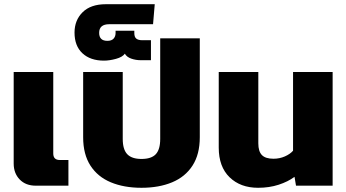

<svg xmlns="http://www.w3.org/2000/svg" viewBox="-20 -882 1645 912"><path d="M150 0Q102 0 73.5 -29.5Q45 -59 45 -105V-540H233V-153Q233 -122 264 -122H305V0Z M652 10Q569 10 506.5 -16Q444 -42 409.5 -95.5Q375 -149 375 -230V-540H563V-222Q563 -172 584.5 -149.5Q606 -127 652 -127Q699 -127 720 -149.5Q741 -172 741 -222V-700H929V-230Q929 -149 894.5 -95.5Q860 -42 797.5 -16Q735 10 652 10Z M474 -594Q409 -594 371.5 -629Q334 -664 334 -727Q334 -786 372.5 -824Q411 -862 483 -862H715L707 -767H499Q451 -767 451 -726Q451 -688 490 -688Q510 -688 519.5 -698.5Q529 -709 529 -725V-736H618V-725Q618 -706 627.5 -698.5Q637 -691 655 -691H697V-596H649Q625 -596 603.5 -603.5Q582 -611 573 -627Q562 -611 531 -602.5Q500 -594 474 -594Z M1206 10Q1122 10 1070.5 -40Q1019 -90 1019 -181V-540H1207V-201Q1207 -163 1224 -145.5Q1241 -128 1279 -128Q1308 -128 1333 -139Q1358 -150 1372 -166V-540H1560V0H1386L1379 -42Q1348 -19 1303.5 -4.5Q1259 10 1206 10Z"/></svg>

Font: Kanit
Style: Bold
Weight: 700
Designer: Katatrad Team
Foundry: CadsonDemak
Version: Version 2.000; ttfautohint (v1.8.3)